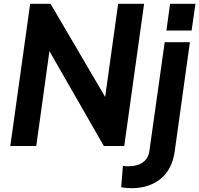

<svg xmlns="http://www.w3.org/2000/svg" viewBox="-20 -765 1044 1006"><path d="M34 0 138 -745H245L531 -257L599 -745H735L631 0H524L239 -497L170 0ZM852 -605 871 -745H1004L984 -605ZM669 221Q653 221 638.5 219.5Q624 218 615 216L624 104Q633 106 641.5 106Q650 106 656 106Q701 106 729.5 85Q758 64 763 24L843 -544H975L895 31Q881 124 821 172.5Q761 221 669 221Z"/></svg>

Font: Plus Jakarta Sans
Style: Bold Italic
Weight: 700
Italic angle: -8°
Designer: Gumpita Rahayu
Foundry: Tokotype
Version: Version 2.071; ttfautohint (v1.8.4.7-5d5b);gftools[0.9.29]